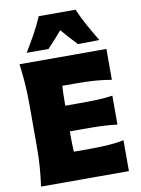

<svg xmlns="http://www.w3.org/2000/svg" viewBox="-102 -1034 807 1102"><g transform="rotate(-10 301.0 -483.0)"><path d="M46 0Q53.5 -56.5 57.8 -109.8Q62 -163 62 -230.5V-474.5Q62 -544.5 57.8 -599.5Q53.5 -654.5 46 -713H552.5V-533Q508.5 -541 458.2 -544.8Q408 -548.5 340.5 -548.5H266.5Q263.5 -500 263.5 -441V-433H342Q405.5 -433 451 -434.8Q496.5 -436.5 539.5 -443V-274.5Q494.5 -280 449 -281.8Q403.5 -283.5 342 -283.5H263.5V-264Q263.5 -209.5 266 -164.5H354.5Q410.5 -164.5 461 -167.5Q511.5 -170.5 558 -180V0ZM397 -768.5Q351 -816 310 -865Q270.5 -817.5 225 -770.5H98Q127.5 -819 154.8 -867.8Q182 -916.5 202.5 -965.5H417Q438 -916.5 465 -867.8Q492 -819 521.5 -770.5Z"/></g></svg>

Font: Commissioner Flair ExtraBold
Style: Regular
Weight: 800
Designer: Kostas Bartsokas
Foundry: Kostas Bartsokas
Version: Version 1.000; ttfautohint (v1.8.3)